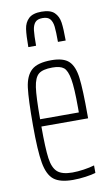

<svg xmlns="http://www.w3.org/2000/svg" viewBox="-85 -777 485 830"><g transform="rotate(-10 157.5 -362.0)"><path d="M277 -243H72Q72 -147 78 -103.5Q84 -60 104.5 -42Q125 -24 170 -24Q193 -24 220 -28Q247 -32 267 -38V-5Q251 0 222.5 4Q194 8 167 8Q110 8 83 -13.5Q56 -35 46.5 -89Q37 -143 37 -254Q37 -368 43.5 -419Q50 -470 76.5 -494Q103 -518 164 -518Q217 -518 240.5 -495.5Q264 -473 270.5 -421.5Q277 -370 277 -256ZM72 -275H242V-296Q242 -382 235 -421.5Q228 -461 212.5 -473.5Q197 -486 163 -486Q120 -486 102 -471Q84 -456 78 -414.5Q72 -373 72 -275ZM240 -591H206Q206 -636 203.5 -658Q201 -680 191 -692Q181 -704 158 -704Q135 -704 125 -692Q115 -680 112.5 -658.5Q110 -637 110 -591H76Q76 -642 80 -670Q84 -698 102 -715Q120 -732 158 -732Q197 -732 214.5 -715Q232 -698 236 -670.5Q240 -643 240 -591Z"/></g></svg>

Font: Saira Ultra Condensed Thin
Style: Regular
Weight: 100
Width: 1
Designer: Hector Gatti with collaboration of the Omnibus-Type team
Foundry: Omnibus-Type
Version: Version 1.001; ttfautohint (v1.8)